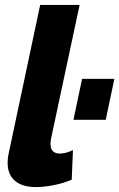

<svg xmlns="http://www.w3.org/2000/svg" viewBox="-20 -750 484 779"><path d="M126 9Q70 9 40.5 -16.5Q11 -42 11 -89Q11 -110 16 -131L143 -730H303L187 -187Q185 -175 185 -166Q185 -127 223 -127Q247 -127 276 -141L271 -21Q239 -7 199 1Q159 9 126 9ZM278 -264 313 -430H444L409 -264Z"/></svg>

Font: Raleway ExtraBold
Style: Italic
Weight: 800
Italic angle: -12°
Designer: Matt McInerney, Pablo Impallari, Rodrigo Fuenzalida
Foundry: Matt McInerney, Pablo Impallari, Rodrigo Fuenzalida
Version: Version 4.026